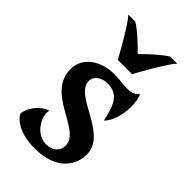

<svg xmlns="http://www.w3.org/2000/svg" viewBox="-231 -820 903 903"><g transform="rotate(45 220.0 -368.5)"><path d="M210.4 -502.9C121.6 -502.9 45.9 -454.1 45.9 -374.5C45.9 -210.9 284.7 -206.1 284.7 -102.5C284.7 -68.8 259.3 -42 214.8 -42C144.5 -42 102.1 -123 114.3 -164.6C80.6 -157.7 32.2 -110.4 27.3 -59.6C42.5 -25.9 100.6 9.8 188.5 9.8C341.3 9.8 384.8 -78.6 384.8 -144C384.8 -280.3 146 -298.3 146 -395C146 -426.8 178.2 -449.2 215.8 -449.2C284.7 -449.2 308.1 -409.2 328.1 -313C360.4 -344.7 373.5 -402.8 373.5 -451.2C373.5 -480 369.1 -502 360.4 -522C337.9 -496.6 319.3 -497.1 296.4 -497.1C268.1 -497.1 240.7 -502.9 210.4 -502.9ZM103.5 -747.1H57.6C91.8 -709.5 167.5 -571.8 172.4 -561.5H268.1C272.9 -571.8 348.6 -709.5 382.8 -747.1H336.9C314.9 -734.9 266.1 -694.8 219.7 -647C173.8 -694.3 125.5 -735.4 103.5 -747.1Z"/></g></svg>

Font: Amarante
Style: Regular
Weight: 400
Designer: Karolina Lach
Foundry: Sorkin Type Co.
Version: Version 1.001